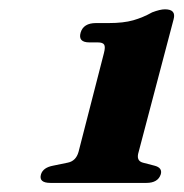

<svg xmlns="http://www.w3.org/2000/svg" viewBox="-20 -738 394 412"><path d="M172 -647Q147 -647 153 -668Q159 -688.5 186 -688.5H213Q245 -688.5 266 -694.5Q287 -700.5 306.5 -711.5Q323.5 -718 334 -718Q358.5 -718 352.5 -696.5L277.5 -412Q271.5 -393 286.5 -389L311.5 -382.5Q329 -378 325 -364Q319 -345.5 294 -345.5H88.5Q62.5 -345.5 68 -364Q72.5 -378.5 94 -382.5L125.5 -389Q143 -392.5 148.5 -412L203 -624Q206.5 -637.5 203.5 -642.2Q200.5 -647 190 -647Z"/></svg>

Font: Fraunces 9pt
Style: Bold Italic
Weight: 700
Italic angle: -16°
Version: Version 1.000;[b76b70a41]